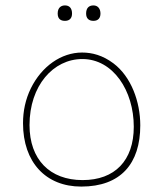

<svg xmlns="http://www.w3.org/2000/svg" viewBox="-20 -679 603 709"><path d="M220 -602C237 -602 246 -612 246 -629C246 -649 236 -659 220 -659C208 -659 193 -653 193 -629C193 -606 208 -602 220 -602ZM325 -602C343 -602 351 -613 351 -629C351 -646 342 -659 325 -659C308 -659 298 -649 298 -629C298 -611 308 -602 325 -602ZM280 10C426 10 498 -75 498 -216C498 -304 464 -396 399 -445C359 -475 320 -485 283 -485C206 -485 134 -434 94 -353C74 -312 65 -269 65 -224C65 -80 149 10 280 10ZM285 -14C164 -14 89 -90 89 -217C89 -363 177 -461 284 -461C398 -461 474 -344 474 -211C474 -86 404 -14 285 -14Z"/></svg>

Font: Noto Kufi Arabic Thin
Style: Regular
Weight: 100
Designer: Monotype Design Team, David Williams, Khaled Hosny
Foundry: Google LLC
Version: Version 2.109